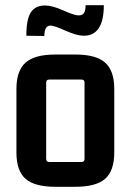

<svg xmlns="http://www.w3.org/2000/svg" viewBox="-20 -708 501 736"><path d="M150 -570 81 -571Q81 -635 98.5 -661Q116 -687 153 -687Q180 -687 222.5 -668Q265 -649 281 -649Q296 -649 302 -658Q308 -667 308 -688H378Q378 -571 301 -571Q275 -571 231 -590.5Q187 -610 174 -610Q150 -610 150 -570ZM43 -124V-367Q43 -437 78 -468Q113 -499 192 -499H269Q348 -499 383 -468Q418 -437 418 -367V-124Q418 -53 383 -22.5Q348 8 269 8H192Q113 8 78 -22.5Q43 -53 43 -124ZM292 -403H169Q157 -403 157 -392V-99Q157 -87 169 -87H292Q304 -87 304 -99V-392Q304 -403 292 -403Z"/></svg>

Font: Gemunu Libre
Style: Bold
Weight: 700
Designer: Puspanada Ekanayake, Sola Matas, Pathum Egodawatta, Kosala Senevirathne
Foundry: mooniak
Version: Version 1.100